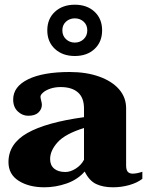

<svg xmlns="http://www.w3.org/2000/svg" viewBox="-20 -786 634 816"><path d="M181 -657Q181 -706 213.5 -736Q246 -766 298 -766Q350 -766 382 -736Q414 -706 414 -657Q414 -608 382 -578Q350 -548 298 -548Q246 -548 213.5 -578Q181 -608 181 -657ZM351 -657Q351 -680 335.5 -694Q320 -708 298 -708Q276 -708 260.5 -694Q245 -680 245 -657Q245 -634 260.5 -619.5Q276 -605 298 -605Q320 -605 335.5 -619.5Q351 -634 351 -657ZM16 -97Q16 -175 96 -220.5Q176 -266 337 -288V-325Q337 -371 311 -393.5Q285 -416 238 -416Q214 -416 194.5 -409.5Q175 -403 163.5 -393Q152 -383 152 -375Q152 -370 155 -358.5Q158 -347 158 -341Q158 -322 143.5 -308Q129 -294 100 -294Q75 -294 55.5 -312.5Q36 -331 36 -363Q36 -418 99.5 -449Q163 -480 276 -480Q347 -480 401.5 -460.5Q456 -441 486 -406.5Q516 -372 516 -326V-83Q516 -64 523 -56Q530 -48 544 -48Q561 -48 585 -56V-26Q563 -9 529.5 0.5Q496 10 460 10Q418 10 388.5 -4Q359 -18 340 -57Q309 -22 262.5 -6Q216 10 169 10Q103 10 59.5 -17.5Q16 -45 16 -97ZM337 -107V-242Q257 -217 225 -181.5Q193 -146 193 -110Q193 -84 210 -69.5Q227 -55 258 -55Q279 -55 302 -69.5Q325 -84 337 -107Z"/></svg>

Font: Taviraj
Style: Bold
Weight: 700
Designer: Katatrad Team
Foundry: CadsonDemak
Version: Version 1.001